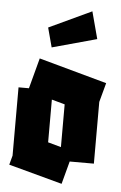

<svg xmlns="http://www.w3.org/2000/svg" viewBox="-54 -793 532 846"><g transform="rotate(5 211.5 -369.5)"><path d="M14 -49 25 -90V-392H71L107 -527L408 -444L385 -359V-86H278L251 15ZM176 -162 234 -146V-335L176 -351ZM155 -580 132 -666 320 -754 352 -634Z"/></g></svg>

Font: Blaka
Style: Regular
Weight: 400
Designer: Mohamed Gaber
Foundry: Kief Type Foundry
Version: Version 1.003; ttfautohint (v1.8.4.7-5d5b)